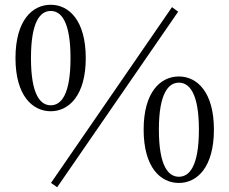

<svg xmlns="http://www.w3.org/2000/svg" viewBox="-20 -758 963 806"><path d="M193 -291C269 -291 340 -357 340 -514C340 -673 269 -738 193 -738C116 -738 45 -673 45 -514C45 -357 116 -291 193 -291ZM193 -316C150 -316 110 -359 110 -514C110 -670 150 -712 193 -712C236 -712 276 -669 276 -514C276 -359 236 -316 193 -316ZM731 10C807 10 878 -55 878 -214C878 -372 807 -437 731 -437C654 -437 583 -372 583 -214C583 -55 654 10 731 10ZM731 -16C688 -16 647 -58 647 -214C647 -368 688 -411 731 -411C774 -411 815 -368 815 -214C815 -58 774 -16 731 -16ZM220 28 728 -709 702 -728 194 10Z"/></svg>

Font: Noto Serif CJK TC
Style: Regular
Weight: 400
Designer: Ryoko NISHIZUKA 西塚涼子 (kana & ideographs); Frank Grießhammer (Latin, Greek & Cyrillic); Wenlong ZHANG 张文龙 (bopomofo); San
Foundry: Adobe
Version: Version 2.001;hotconv 1.1.0;makeotfexe 2.6.0